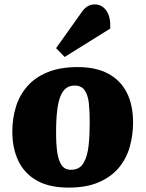

<svg xmlns="http://www.w3.org/2000/svg" viewBox="-20 -837 662 873"><path d="M292 16Q204 16 147.5 -16Q91 -48 63.5 -105.5Q36 -163 36 -238Q36 -297 52 -350Q68 -403 103.5 -444Q139 -485 196 -508.5Q253 -532 333 -532Q417 -532 473 -501.5Q529 -471 557 -415Q585 -359 585 -280Q585 -223 570 -169.5Q555 -116 520.5 -74.5Q486 -33 429.5 -8.5Q373 16 292 16ZM303 -65Q342 -65 360 -96Q378 -127 383 -176Q388 -225 388 -281Q388 -330 384 -367.5Q380 -405 365 -426.5Q350 -448 319 -448Q298 -448 282 -437Q266 -426 255.5 -401Q245 -376 240 -335Q235 -294 235 -233Q235 -181 240.5 -143.5Q246 -106 260.5 -85.5Q275 -65 303 -65ZM351 -781Q362 -798 377 -807.5Q392 -817 411 -817Q444 -817 464 -788Q484 -759 481 -707L274 -578L235 -618Z"/></svg>

Font: Literata 18pt ExtraBold
Style: Italic
Weight: 800
Italic angle: -2°
Designer: Latin by Veronika Burian and Jose Scaglione. Greek by Irene Vlachou. Cyrillic by Vera Evstafieva
Foundry: TypeTogether
Version: Version 3.103;gftools[0.9.29]